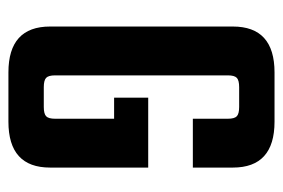

<svg xmlns="http://www.w3.org/2000/svg" viewBox="-128 -543 672 456"><g transform="rotate(90 208.0 -315.0)"><path d="M378 -437H262V-520Q262 -536 256 -541.5Q250 -547 234 -547H187Q171 -547 165 -541.5Q159 -536 159 -520V-110Q159 -94 165 -88.5Q171 -83 187 -83H234Q250 -83 256 -88.5Q262 -94 262 -110V-250H212V-331H378V-98Q378 1 269 1H152Q43 1 43 -98V-532Q43 -631 152 -631H269Q378 -631 378 -532Z"/></g></svg>

Font: Teko Medium
Style: Regular
Weight: 500
Designer: Manushi Parikh, Jonny Pinhorn
Foundry: Indian Type Foundry
Version: Version 1.106;PS 1.0;hotconv 1.0.78;makeotf.lib2.5.61930; tt